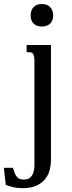

<svg xmlns="http://www.w3.org/2000/svg" viewBox="-82 -747 367 975"><path d="M73.7 -668.5Q73.7 -695.3 88.6 -710.9Q103.5 -726.6 129.9 -726.6Q157.2 -726.6 172.6 -710.9Q188 -695.3 188 -668.5Q188 -642.1 172.6 -627.2Q157.2 -612.3 129.9 -612.3Q103.5 -612.3 88.6 -627.2Q73.7 -642.1 73.7 -668.5ZM92.8 -433.6Q92.8 -448.7 91.3 -458Q89.8 -467.3 86.4 -472.7Q83 -478 78.1 -480Q73.2 -481.9 66.9 -481.9H53.2V-518.6H176.8V67.9Q176.8 91.3 170.4 116.2Q164.1 141.1 147.9 161.6Q131.8 182.1 103.8 195.3Q75.7 208.5 32.2 208.5Q4.9 208.5 -15.1 203.6Q-35.2 198.7 -52.7 191.9L-62.5 105H-16.1Q-11.7 122.1 -6.6 133.8Q-1.5 145.5 5.1 152.3Q11.7 159.2 19.8 162.1Q27.8 165 38.1 165Q66.4 165 79.6 145.5Q92.8 126 92.8 89.8Z"/></svg>

Font: Arian Grqi
Style: Regular
Weight: 400
Designer: Ruben Hakobyan (Tarumian)
Foundry: Ruben Hakobyan (Tarumian)
Version: Version 1.003